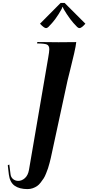

<svg xmlns="http://www.w3.org/2000/svg" viewBox="-20 -1086 599 1301"><path d="M418 -1065.9 558.6 -925.3Q532.2 -895.5 518.6 -895.5Q511.2 -895.5 502.9 -903.1Q494.6 -910.6 477.5 -930.2Q457.5 -952.6 432.6 -990.2Q407.7 -1027.8 405.3 -1039.1H403.3Q400.9 -1027.8 377 -990Q353 -952.1 333 -930.2Q315.9 -910.6 307.6 -903.1Q299.3 -895.5 292 -895.5Q278.8 -895.5 251 -925.3L390.6 -1065.9ZM496.6 -800.8Q494.6 -777.3 482.4 -723.9Q470.2 -670.4 455.3 -611.6Q440.4 -552.7 438 -542L330.6 -44.9Q326.2 -24.4 324 -14.6Q321.8 -4.9 315.9 18.1Q310.1 41 305.4 54.2Q300.8 67.4 292.5 88.6Q284.2 109.9 275.9 122.6Q267.6 135.3 255.6 150.9Q243.7 166.5 231 175Q218.3 183.6 201.7 189.5Q185.1 195.3 166.5 195.3Q111.3 195.3 79.1 172.4Q46.9 149.4 40 96.7L32.7 33.7L43 28.8L51.3 94.2Q53.7 115.2 68.6 127.4Q83.5 139.6 103.5 139.6Q128.4 139.6 149.2 120.6Q169.9 101.6 176.3 65.4L306.6 -694.8Q314 -736.3 314 -752Q314 -777.3 297.6 -784.4Q281.2 -791.5 231.4 -791.5L232.9 -801.3L377 -799.8Z"/></svg>

Font: QumpellkaNo12
Style: Regular
Weight: 500
Designer: gluk (gluksza@wp.pl)
Foundry: gluk (gluksza@wp.pl)
Version: Version 00.480